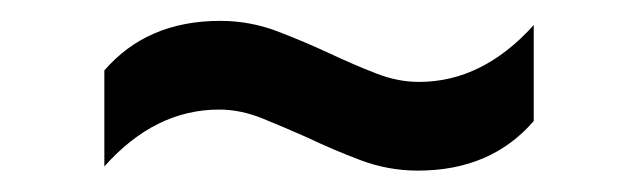

<svg xmlns="http://www.w3.org/2000/svg" viewBox="-20 -470 612 184"><path d="M380.5 -306.5Q352 -306.5 325.5 -316.5Q299 -326.5 275 -338Q252.5 -348 231.5 -356.5Q210.5 -365 190 -365Q128.5 -365 80 -310.5V-402.5Q121 -450 191 -450Q219.5 -450 245.8 -440Q272 -430 296.5 -418.5Q319 -408 340 -399.8Q361 -391.5 381.5 -391.5Q442.5 -391.5 491.5 -446V-354Q450.5 -306.5 380.5 -306.5Z"/></svg>

Font: Encode Sans Expanded Expanded Medium
Style: Regular
Weight: 500
Width: 7
Designer: Multiple Designers
Foundry: Impallari Type
Version: Version 3.000; ttfautohint (v1.8.3) -l 8 -r 50 -G 200 -x 14 